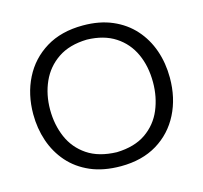

<svg xmlns="http://www.w3.org/2000/svg" viewBox="-110 -886 1078 1020"><g transform="rotate(-15 429.0 -376.5)"><path d="M433.1 11.2Q337.9 11.2 266.8 -19.5Q195.8 -50.3 148.4 -104.2Q101.1 -158.2 77.4 -228Q53.7 -297.9 53.7 -376Q53.7 -484.9 97.9 -572.8Q142.1 -660.6 226.3 -712.2Q310.5 -763.7 430.2 -763.7Q521.5 -763.7 591.3 -733.6Q661.1 -703.6 708.7 -650.4Q756.3 -597.2 780.8 -526.9Q805.2 -456.5 805.2 -376Q805.2 -265.1 760.7 -177.5Q716.3 -89.8 633.1 -39.3Q549.8 11.2 433.1 11.2ZM431.2 -66.4Q529.3 -69.3 591.6 -112.5Q653.8 -155.8 683.1 -225.3Q712.4 -294.9 712.4 -376Q712.4 -463.9 680.9 -532.7Q649.4 -601.6 586.9 -642.3Q524.4 -683.1 431.2 -685.5Q334.5 -683.1 271.5 -640.4Q208.5 -597.7 177.5 -528.3Q146.5 -459 146.5 -376Q146.5 -293 176.5 -223.6Q206.5 -154.3 269.5 -111.8Q332.5 -69.3 431.2 -66.4Z"/></g></svg>

Font: Pinar-DS2-FD Regular
Style: Regular
Weight: 400
Designer: Amin Abedi
Version: Version 2.000